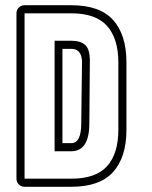

<svg xmlns="http://www.w3.org/2000/svg" viewBox="-20 -715 580 735"><path d="M464 -218Q464 -113 413 -56.5Q362 0 253 0H74Q61 0 52 -9Q43 -18 43 -31V-664Q43 -677 52 -686Q61 -695 74 -695H253Q362 -695 413 -638.5Q464 -582 464 -476ZM219 -167H253Q291 -167 291 -243L294 -482Q291 -528 253 -528H219ZM189 -559H253Q288 -559 306 -543Q324 -527 324 -482L322 -243Q322 -136 253 -136H189ZM433 -476Q433 -567 390 -615.5Q347 -664 253 -664H74V-31H253Q347 -31 390 -79Q433 -127 433 -218Z"/></svg>

Font: Lichte PostBus
Style: Regular
Weight: 400
Designer: Peter Wiegel
Version: Version 1.001